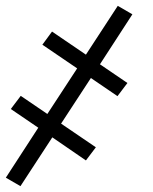

<svg xmlns="http://www.w3.org/2000/svg" viewBox="-30 -481 525 657"><path d="M40 156 -10 127 101 -44 7 -108 41 -153 132 -91 234 -247 115 -328 148 -373 264 -294 373 -461 423 -432 312 -261 406 -197 372 -152 281 -214 179 -58 298 23 264 68 149 -11Z"/></svg>

Font: Iosevka QP Light
Style: Italic
Weight: 300
Italic angle: -9°
Designer: Belleve Invis
Foundry: Belleve Invis
Version: Version 20.0.0; ttfautohint (v1.8.4)